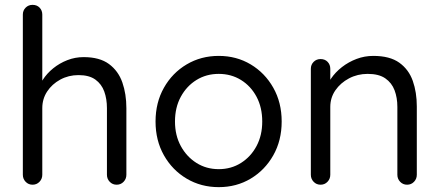

<svg xmlns="http://www.w3.org/2000/svg" viewBox="-20 -760 1809 790"><path d="M324 -525Q390 -525 428.5 -496.5Q467 -468 483.5 -420.5Q500 -373 500 -315V-41Q500 -24 488.5 -12Q477 0 460 0Q443 0 431.5 -12Q420 -24 420 -41V-315Q420 -353 409 -383.5Q398 -414 372.5 -432.5Q347 -451 303 -451Q262 -451 228 -432.5Q194 -414 174 -383.5Q154 -353 154 -315V-41Q154 -24 142.5 -12Q131 0 114 0Q97 0 85.5 -12Q74 -24 74 -41V-700Q74 -717 85.5 -728.5Q97 -740 114 -740Q132 -740 143 -728.5Q154 -717 154 -700V-401L134 -379Q139 -405 156 -431.5Q173 -458 199 -479Q225 -500 257 -512.5Q289 -525 324 -525Z M1139 -260Q1139 -182 1104.5 -121Q1070 -60 1011.5 -25Q953 10 880 10Q807 10 748 -25Q689 -60 654.5 -121Q620 -182 620 -260Q620 -338 654.5 -399Q689 -460 748 -495Q807 -530 880 -530Q953 -530 1011.5 -495Q1070 -460 1104.5 -399Q1139 -338 1139 -260ZM1059 -260Q1059 -318 1035.5 -362Q1012 -406 971.5 -431Q931 -456 880 -456Q829 -456 788.5 -431Q748 -406 724 -362Q700 -318 700 -260Q700 -203 724 -159Q748 -115 788.5 -89.5Q829 -64 880 -64Q931 -64 971.5 -89.5Q1012 -115 1035.5 -159Q1059 -203 1059 -260Z M1516 -530Q1584 -530 1623 -502Q1662 -474 1678.5 -427Q1695 -380 1695 -322V-41Q1695 -24 1683.5 -12Q1672 0 1655 0Q1638 0 1626.5 -12Q1615 -24 1615 -41V-320Q1615 -358 1603.5 -388.5Q1592 -419 1565.5 -437.5Q1539 -456 1493 -456Q1451 -456 1416 -437.5Q1381 -419 1360 -388.5Q1339 -358 1339 -320V-41Q1339 -24 1327.5 -12Q1316 0 1299 0Q1282 0 1270.5 -12Q1259 -24 1259 -41V-477Q1259 -494 1270.5 -505.5Q1282 -517 1299 -517Q1317 -517 1328 -505.5Q1339 -494 1339 -477V-406L1319 -384Q1324 -410 1342 -436.5Q1360 -463 1387 -484Q1414 -505 1447 -517.5Q1480 -530 1516 -530Z"/></svg>

Font: Quicksand Light Medium
Style: Regular
Weight: 500
Version: Version 3.006